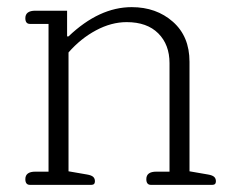

<svg xmlns="http://www.w3.org/2000/svg" viewBox="-20 -518 651 538"><path d="M51 -16Q51 -37 79 -37H116V-451H64Q51 -451 51 -467Q51 -488 79 -488H168V-416H172Q258 -498 349 -498Q418 -498 464.5 -457Q511 -416 511 -345V-38L563 -29Q575 -27 580 -22.5Q585 -18 585 -10Q585 0 575 0H403Q390 0 390 -16Q390 -37 418 -37H455V-341Q455 -393 423.5 -424.5Q392 -456 335 -456Q292 -456 249 -433Q206 -410 172 -371V-38L224 -29Q236 -27 241 -22.5Q246 -18 246 -10Q246 0 236 0H64Q51 0 51 -16Z"/></svg>

Font: Maitree Light
Style: Regular
Weight: 300
Designer: CadsonDemak Team
Foundry: CadsonDemak
Version: Version 1.001